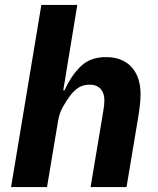

<svg xmlns="http://www.w3.org/2000/svg" viewBox="-20 -760 640 780"><path d="M148 -740H294L237 -393H242Q271 -456 309.5 -492Q348 -528 410 -528Q448 -528 474.5 -516Q501 -504 518 -483.5Q535 -463 543 -436Q551 -409 551 -379Q551 -357 548.5 -334Q546 -311 540 -275L494 0H348L397 -293Q399 -307 401.5 -321.5Q404 -336 404 -355Q404 -365 401 -376Q398 -387 391 -396Q384 -405 372.5 -410.5Q361 -416 344 -416Q318 -416 299 -404Q280 -392 263 -369Q252 -354 236.5 -327.5Q221 -301 216 -269L171 0H25Z"/></svg>

Font: IBM Plex Mono
Style: Bold Italic
Weight: 700
Italic angle: -9°
Monospace: yes
Designer: Mike Abbink, Paul van der Laan, Pieter van Rosmalen
Foundry: Bold Monday
Version: Version 2.3